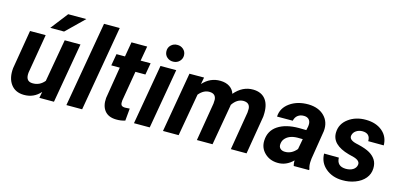

<svg xmlns="http://www.w3.org/2000/svg" viewBox="-67 -1186 3412 1632"><g transform="rotate(15 1639.0 -370.0)"><path d="M328.6 -54.7Q270 11.2 183.1 9.8Q106.9 8.8 67.9 -44.9Q28.8 -98.6 37.6 -186.5L94.7 -528.3H232.4L174.3 -185.1Q172.4 -168.9 173.8 -154.8Q178.7 -106 228 -104.5Q292 -102.5 334 -153.8L399.9 -528.3H538.6L446.8 0H318.4ZM371.1 -750H530.8L375.5 -598.6H253.9Z M694.8 0H556.2L686.5 -750H824.7Z M1090.8 -658.2 1067.9 -528.3H1155.8L1137.7 -424.8H1049.8L1004.9 -160.2Q1002 -135.3 1008.8 -122.1Q1015.6 -108.9 1042 -107.9Q1049.8 -107.4 1084 -110.4L1074.2 -2.4Q1037.6 9.8 995.1 8.8Q927.2 7.8 894 -33.7Q860.8 -75.2 866.7 -146L912.1 -424.8H837.4L855.5 -528.3H930.2L952.6 -658.2Z M1289.6 0H1150.9L1242.7 -528.3H1381.3ZM1258.8 -662.6Q1257.8 -695.3 1280.3 -716.8Q1302.7 -738.3 1334.5 -738.3Q1365.7 -739.3 1388.7 -719.2Q1411.6 -699.2 1412.6 -667.5Q1413.6 -637.2 1392.3 -614.7Q1371.1 -592.3 1336.9 -591.3Q1306.2 -590.3 1283 -609.9Q1259.8 -629.4 1258.8 -662.6Z M1626 -528.8 1614.7 -468.8Q1678.7 -540 1769.5 -538.1Q1818.4 -537.1 1850.6 -515.6Q1882.8 -494.1 1894 -457.5Q1963.9 -540 2058.1 -538.1Q2130.9 -536.6 2167.7 -488.3Q2204.6 -439.9 2198.7 -348.6L2197.8 -336.4L2141.6 0H2003.4L2059.6 -337.4Q2061.5 -355.5 2061 -371.1Q2057.6 -422.4 2002.4 -423.8Q1945.8 -423.8 1905.3 -363.3L1903.8 -352.1L1842.3 0H1704.6L1760.7 -336.4Q1762.7 -354.5 1762.2 -370.1Q1758.8 -421.9 1704.1 -423.3Q1651.9 -424.8 1609.9 -374L1543.9 0H1406.2L1497.6 -528.3Z M2556.6 0Q2550.3 -20 2551.3 -47.9Q2491.7 11.7 2416.5 9.8Q2347.2 8.8 2301.5 -35.4Q2255.9 -79.6 2258.8 -144.5Q2262.2 -231 2331.3 -277.1Q2400.4 -323.2 2516.6 -323.2L2581.1 -322.3L2587.9 -354Q2590.8 -370.1 2589.4 -384.8Q2586.9 -407.7 2572 -420.7Q2557.1 -433.6 2532.7 -434.1Q2500.5 -435.1 2478 -418.2Q2455.6 -401.4 2449.2 -369.6L2311 -369.1Q2314.5 -444.8 2380.6 -491.9Q2446.8 -539.1 2543.9 -538.1Q2633.8 -536.1 2684.6 -484.6Q2735.4 -433.1 2727.1 -352.1L2686.5 -99.1L2684.1 -67.9Q2683.1 -33.2 2692.4 -9.3L2691.9 0ZM2450.7 -97.2Q2510.3 -95.2 2554.7 -148.9L2571.8 -240.2L2523.9 -240.7Q2447.8 -238.8 2414.1 -194.3Q2401.9 -178.2 2398.9 -154.8Q2395 -128.4 2409.9 -113Q2424.8 -97.7 2450.7 -97.2Z M3082 -148.9Q3089.8 -188 3027.8 -205.6L2983.4 -216.8Q2825.7 -260.3 2830.1 -370.1Q2832.5 -444.8 2896.2 -491.9Q2960 -539.1 3049.8 -538.1Q3139.2 -537.1 3194.3 -490.7Q3249.5 -444.3 3250.5 -367.2L3113.8 -367.7Q3114.7 -435.5 3046.4 -436.5Q3014.2 -436.5 2990.5 -420.4Q2966.8 -404.3 2961.4 -377Q2954.1 -337.9 3020.5 -321.8L3040 -317.4Q3107.4 -301.3 3143.1 -280.5Q3178.7 -259.8 3198 -229Q3217.3 -198.2 3215.8 -155.3Q3214.4 -105 3183.3 -67.4Q3152.3 -29.8 3098.4 -9.3Q3044.4 11.2 2984.9 9.8Q2897 8.8 2838.4 -40.8Q2779.8 -90.3 2778.8 -168.9L2908.7 -168Q2910.6 -92.3 2989.7 -91.3Q3027.8 -91.3 3052.5 -106.9Q3077.1 -122.6 3082 -148.9Z"/></g></svg>

Font: TypoPRO Roboto
Style: Bold Italic
Weight: 700
Italic angle: -12°
Designer: Google
Version: Version 2.136; 2016